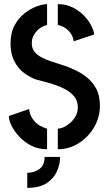

<svg xmlns="http://www.w3.org/2000/svg" viewBox="-20 -720 528 930"><path d="M112 190V117Q145 117 170.5 99Q196 81 196 40H271Q271 75 256 109.5Q241 144 206.5 167Q172 190 112 190ZM260 3V-97Q274 -97 290.5 -105Q307 -113 322 -126.5Q337 -140 347 -158.5Q357 -177 357 -200Q357 -231 339.5 -252.5Q322 -274 295.5 -288Q269 -302 240.5 -311Q212 -320 188.5 -326Q165 -332 154 -335Q123 -346 94.5 -368Q66 -390 48.5 -425.5Q31 -461 31 -509Q31 -562 51 -598Q71 -634 100 -656.5Q129 -679 159 -689.5Q189 -700 208 -700V-599Q199 -597 186 -591Q173 -585 161.5 -573.5Q150 -562 142 -546.5Q134 -531 134 -510Q134 -486 147 -469.5Q160 -453 181.5 -442Q203 -431 229.5 -422Q256 -413 284 -404.5Q312 -396 336 -384Q369 -370 398 -347.5Q427 -325 445.5 -291.5Q464 -258 464 -208Q464 -152 436 -104Q408 -56 361.5 -26.5Q315 3 260 3ZM208 3Q166 3 132.5 -14Q99 -31 74.5 -57Q50 -83 36.5 -110Q23 -137 23 -158L121 -192Q124 -164 138.5 -143.5Q153 -123 172 -112Q191 -101 208 -97ZM337 -520Q333 -546 319.5 -562.5Q306 -579 290 -588Q274 -597 260 -599V-700Q300 -700 332 -684Q364 -668 387 -644Q410 -620 422.5 -595Q435 -570 436 -553Z"/></svg>

Font: Stick No Bills SemiBold
Style: Regular
Weight: 600
Designer: Kosala Senevirathne, Siva Puranthara, Lasantha Premarathna, Tharique Azeez
Foundry: mooniak
Version: Version 2.000